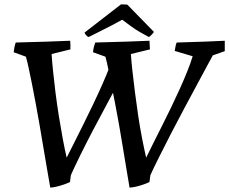

<svg xmlns="http://www.w3.org/2000/svg" viewBox="-20 -835 1035 867"><path d="M565 12Q558 -30 550 -77.5Q542 -125 534 -174.5Q526 -224 517.5 -272Q509 -320 500 -366.5Q491 -413 483 -453Q475 -493 468.5 -525.5Q462 -558 456 -579L400 -599Q401 -611 404 -623Q407 -635 410 -643Q487 -645 551 -647Q615 -649 655 -651Q656 -641 656 -631.5Q656 -622 657 -612L571 -591Q573 -559 578 -514.5Q583 -470 589.5 -418Q596 -366 604 -312.5Q612 -259 621.5 -210.5Q631 -162 640 -123Q655 -154 673.5 -191Q692 -228 712.5 -268.5Q733 -309 753.5 -351.5Q774 -394 792.5 -435Q811 -476 826 -513.5Q841 -551 850 -581L769 -605Q771 -615 772.5 -625Q774 -635 778 -643Q845 -645 904 -647Q963 -649 995 -651Q995 -639 995 -627.5Q995 -616 995 -604L941 -585Q935 -574 916 -539Q897 -504 870 -453.5Q843 -403 812 -345.5Q781 -288 751.5 -230.5Q722 -173 697.5 -124Q673 -75 659 -44L655 -13Q645 -8 628 -2Q611 4 593.5 8Q576 12 565 12ZM207 12Q200 -30 191.5 -77.5Q183 -125 175 -174.5Q167 -224 158.5 -272Q150 -320 141.5 -366.5Q133 -413 125 -453Q117 -493 110 -525.5Q103 -558 97 -579L42 -599Q43 -611 45.5 -623Q48 -635 51 -643Q128 -645 192 -647Q256 -649 297 -651Q298 -641 298 -631.5Q298 -622 298 -612L213 -591Q215 -559 219.5 -514.5Q224 -470 230.5 -418Q237 -366 245.5 -312.5Q254 -259 263 -210.5Q272 -162 281 -123Q297 -155 317 -194.5Q337 -234 359 -278.5Q381 -323 402.5 -368Q424 -413 443 -456Q462 -499 476 -536L524 -479Q498 -430 465 -369Q432 -308 399.5 -246Q367 -184 341 -131Q315 -78 300 -44L296 -13Q286 -8 269 -2Q252 4 234.5 8Q217 12 207 12ZM652 -668Q635 -677 613 -689.5Q591 -702 570 -717.5Q549 -733 532 -746Q510 -734 485.5 -721Q461 -708 435.5 -695.5Q410 -683 387 -671L379 -668Q375 -669 368.5 -676.5Q362 -684 362 -688L526 -815Q533 -815 540.5 -815Q548 -815 555 -814L675 -691Q673 -687 664.5 -678Q656 -669 652 -668Z"/></svg>

Font: Labrada Medium
Style: Italic
Weight: 500
Italic angle: -7°
Designer: Mercedes Jáuregui
Foundry: Omnibus-Type Team
Version: Version 1.000